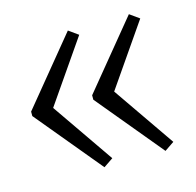

<svg xmlns="http://www.w3.org/2000/svg" viewBox="-69 -513 554 544"><g transform="rotate(-15 207.5 -241.5)"><path d="M174 -41 14 -234V-247L174 -442L202 -422L77 -241L202 -60ZM353 -41 193 -234V-247L353 -442L381 -422L256 -241L381 -60Z"/></g></svg>

Font: Piazzolla 24pt Light
Style: Regular
Weight: 300
Designer: Juan Pablo del Peral
Foundry: Huerta Tipografica
Version: Version 2.005